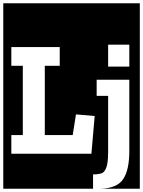

<svg xmlns="http://www.w3.org/2000/svg" viewBox="-30 -937 872 1170"><path d="M-10 213V-917H822V213H584Q684 210 721 154Q758 98 758 -16V-451H559V-353H629V-16Q629 56 617.5 85.5Q606 115 585 120.5Q564 126 537 126V213ZM629 -665V-531H758V-665ZM39 0H527L547 -230L433 -240L413 -114H243V-536H334V-650H39V-536H109V-114H39Z"/></svg>

Font: Zilla Slab Highlight
Style: Bold
Weight: 700
Designer: Typotheque Type Foundry
Foundry: Typotheque type foundry
Version: Version 1.1; 2017; ttfautohint (v1.6)